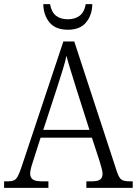

<svg xmlns="http://www.w3.org/2000/svg" viewBox="-21 -916 667 936"><path d="M-1 0V-32H17Q36 -32 47 -37Q58 -42 66 -57Q74 -72 84 -102L288 -714H341L549 -79Q559 -49 571 -40.5Q583 -32 612 -32H626V0H400V-32H425Q456 -32 467.5 -41Q479 -50 479 -69Q479 -80 473.5 -99Q468 -118 464 -132L427 -245H177L143 -139Q138 -125 132 -104Q126 -83 126 -70Q126 -51 138.5 -41.5Q151 -32 184 -32H215V0ZM190 -283H415L351 -484Q337 -529 324 -571Q311 -613 303 -644Q297 -615 284.5 -575Q272 -535 259 -494ZM310 -771Q250 -771 220.5 -806.5Q191 -842 190 -896H223Q230 -856 252.5 -839Q275 -822 310 -822Q344 -822 367 -839Q390 -856 397 -896H429Q428 -842 398.5 -806.5Q369 -771 310 -771Z"/></svg>

Font: Noto Serif Hebrew SemiCondensed Light
Style: Regular
Weight: 300
Width: 4
Designer: Monotype Design Team
Foundry: Monotype Imaging Inc.
Version: Version 2.004; ttfautohint (v1.8.4.7-5d5b)